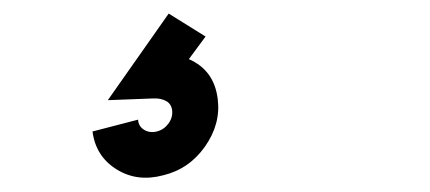

<svg xmlns="http://www.w3.org/2000/svg" viewBox="-20 -64 618 276"><path d="M214.5 188Q177 198 147.2 179.2Q117.5 160.5 113 125L178.5 108Q179 117.5 187 122.5Q195 127.5 205.5 125Q215.5 122.5 222 113.8Q228.5 105 227.5 95Q226.5 85.5 218.8 81.2Q211 77 200.5 77.5L135 80L222.5 -44.5L275.5 -11.5L251.5 21Q288 37 293 78.5Q297.5 114 274.8 146.5Q252 179 214.5 188Z"/></svg>

Font: Urbanist
Style: Bold Italic
Weight: 700
Italic angle: -8°
Designer: Corey Hu
Foundry: Corey Hu
Version: Version 1.330; ttfautohint (v1.8.4.7-5d5b)